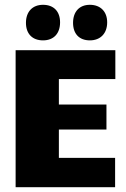

<svg xmlns="http://www.w3.org/2000/svg" viewBox="-20 -779 526 799"><path d="M230 -686C230 -731 204 -759 159 -759C115 -759 88 -730 88 -684C88 -638 115 -611 159 -611C204 -611 230 -640 230 -686ZM426 -686C426 -731 398 -759 354 -759C310 -759 284 -730 284 -684C284 -638 310 -611 354 -611C398 -611 426 -640 426 -686ZM45 0H459V-122H225V-240H423V-344H225V-450H460V-570H45Z"/></svg>

Font: FilmFarsi Display
Style: Regular
Weight: 400
Designer: Borna Izadpanah
Foundry: Borna Izadpanah
Version: Version 1.000;PS 001.000;hotconv 1.0.88;makeotf.lib2.5.64775